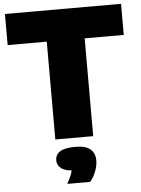

<svg xmlns="http://www.w3.org/2000/svg" viewBox="-64 -789 808 1098"><g transform="rotate(-5 340.0 -240.5)"><path d="M231 0V-561.5H6.5V-740H673V-561.5H448.5V0ZM277 259Q297 223 304.8 198.8Q312.5 174.5 312.5 147L354 186H340Q278 186 252 167.8Q226 149.5 226 119Q226 87 253 69.5Q280 52 340 52Q400.5 52 427.2 75Q454 98 454 140Q454 170 441 203.2Q428 236.5 408 259Z"/></g></svg>

Font: Encode Sans Condensed Thin Black
Style: Regular
Weight: 900
Version: Version 3.002